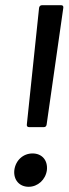

<svg xmlns="http://www.w3.org/2000/svg" viewBox="-20 -720 263 737"><path d="M92 -232H148C154 -232 158 -235 159 -242L223 -690C224 -696 221 -700 215 -700H141C135 -700 131 -696 130 -690L83 -242C82 -235 86 -232 92 -232ZM90 -3C125 -3 155 -30 160 -67C164 -105 141 -131 105 -131C69 -131 40 -105 35 -67C31 -30 54 -3 90 -3Z"/></svg>

Font: Barlow Semi Condensed Medium
Style: Italic
Weight: 500
Width: 4
Italic angle: -7°
Designer: Jeremy Tribby
Foundry: Tribby Type
Version: Version 1.422;hotconv 1.0.109;makeotfexe 2.5.65596